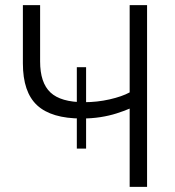

<svg xmlns="http://www.w3.org/2000/svg" viewBox="-20 -730 684 750"><path d="M486.5 0V-305.8Q463.7 -296.1 435 -286.9Q406.4 -277.8 372.1 -272.4Q337.9 -267.1 298.8 -267.1Q181.1 -267.1 125.2 -318.5Q69.4 -370 69.4 -482.4V-710H136.7V-490Q136.7 -406.8 177.1 -368.8Q217.6 -330.8 308.8 -330.8Q359.5 -330.8 408.1 -341.8Q456.7 -352.9 486.5 -369.1V-710H554.5V0ZM316.3 -149.5H280.1V-467.5H316.3Z"/></svg>

Font: Raleway Thin
Style: Regular
Weight: 100
Designer: Matt McInerney, Pablo Impallari, Rodrigo Fuenzalida
Foundry: Matt McInerney, Pablo Impallari, Rodrigo Fuenzalida
Version: Version 4.026